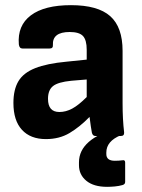

<svg xmlns="http://www.w3.org/2000/svg" viewBox="-20 -527 551 744"><path d="M158 12Q98 12 65 -24Q32 -60 32 -128Q32 -180 51.5 -212.5Q71 -245 116.5 -263Q162 -281 238 -288L316 -296V-334Q316 -372 301.5 -387.5Q287 -403 250 -403Q182 -403 185 -352Q186 -339 172 -339H67Q55 -339 53 -355Q47 -428 99.5 -467.5Q152 -507 255 -507Q359 -507 407 -464.5Q455 -422 455 -330V-127Q455 -64 461 -14Q462 0 448 0H350Q339 0 336 -13Q332 -34 327 -74Q289 -35 249.5 -11.5Q210 12 158 12ZM166 -144Q166 -93 210 -93Q235 -93 259.5 -106Q284 -119 316 -151V-219L256 -214Q205 -209 185.5 -193.5Q166 -178 166 -144ZM395 197Q343 197 314.5 173.5Q286 150 286 113V102Q286 56 324.5 22.5Q363 -11 434 -29L450 -14L448 -3Q392 20 392 64V70Q392 96 425 96Q441 96 455 94Q465 92 465 103V178Q465 187 455 190Q441 194 425 195.5Q409 197 395 197Z"/></svg>

Font: Sofia Sans ExtraBold
Style: Regular
Weight: 800
Designer: Botio Nikoltchev, Ani Petrova
Foundry: lettersoup
Version: Version 4.101; ttfautohint (v1.8.4.7-5d5b)